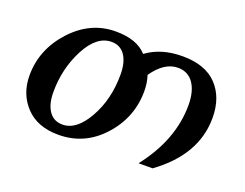

<svg xmlns="http://www.w3.org/2000/svg" viewBox="-84 -641 1033 810"><g transform="rotate(20 432.5 -235.5)"><path d="M235.4 -36.1Q297.9 -36.1 345.9 -121.3Q394 -206.5 394 -317.4Q394 -373 372.6 -404.1Q351.1 -435.1 312 -435.1Q245.6 -435.1 199.2 -346.7Q152.8 -258.3 152.8 -152.3Q152.8 -98.6 174.1 -67.4Q195.3 -36.1 235.4 -36.1ZM233.4 10.3Q139.2 10.3 86.7 -45.4Q34.2 -101.1 34.2 -184.1Q34.2 -300.8 117.4 -391.6Q200.7 -482.4 314 -482.4Q409.2 -482.4 453.6 -432.6Q518.1 -480.5 614.3 -480.5Q716.8 -480.5 769 -425.5Q821.3 -370.6 821.3 -278.8Q821.3 -112.3 656.2 7.3H593.3Q707.5 -138.2 707.5 -294.9Q707.5 -356.4 682.9 -392.3Q658.2 -428.2 612.3 -428.2Q551.8 -428.2 501.5 -356Q512.2 -323.7 512.2 -286.6Q512.2 -168 431.6 -78.9Q351.1 10.3 233.4 10.3Z"/></g></svg>

Font: Kelvinch
Style: Bold Italic
Weight: 700
Italic angle: -10°
Designer: Paul James Miller
Foundry: High-Logic / Made with FontCreator
Version: Version 3.30 September 23, 2016